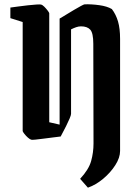

<svg xmlns="http://www.w3.org/2000/svg" viewBox="-20 -637 641 889"><path d="M85 -535 28 -553V-602Q43 -604 65 -607Q87 -610 109.5 -612.5Q132 -615 148.5 -616Q165 -617 169 -616Q176 -615 184.5 -606.5Q193 -598 200 -589Q207 -580 208 -576V-71L256 -60V-551Q268 -558 286 -569Q304 -580 322.5 -591Q341 -602 355 -609.5Q369 -617 372 -617Q404 -618 440 -613Q476 -608 498 -595Q517 -570 526.5 -537.5Q536 -505 536 -457V62Q536 93 514 127.5Q492 162 458 190.5Q424 219 387 232L351 191Q391 148 402 108.5Q413 69 413 27L412 -434Q412 -484 398 -499.5Q384 -515 355 -515Q344 -515 332.5 -511Q321 -507 309 -501V-110Q309 -104 302.5 -88.5Q296 -73 286 -53L261 -5Q246 -3 224.5 -0.5Q203 2 181.5 5Q160 8 144 9.5Q128 11 125 10Q118 8 109 0Q100 -8 93 -17Q86 -26 85 -30Z"/></svg>

Font: Grenze Gotisch SemiBold
Style: Regular
Weight: 600
Designer: Renata Polastri
Foundry: Omnibus-Type
Version: Version 1.001